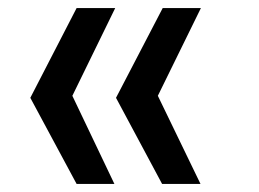

<svg xmlns="http://www.w3.org/2000/svg" viewBox="-20 -513 640 475"><path d="M169.5 -58 55 -271 169.5 -493H265L159 -276L263 -58ZM381 -58 267 -271 382.5 -493H477L370.5 -276L476 -58Z"/></svg>

Font: JuliaMono Medium
Style: Regular
Weight: 500
Monospace: yes
Designer: cormullion
Foundry: corm
Version: Version 0.054; ttfautohint (v1.8.4)